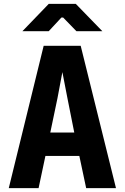

<svg xmlns="http://www.w3.org/2000/svg" viewBox="-20 -965 640 985"><path d="M178 0H25L204 -730H394L575 0H422L387 -165H213ZM238 -285H361L326 -461L300 -595Q288 -528 275 -462ZM230 -805H95L230 -945H369L505 -805H372L304 -875H295Z"/></svg>

Font: JetBrains Mono Extra Bold
Style: Regular
Weight: 800
Monospace: yes
Designer: Philipp Nurullin, Konstantin Bulenkov
Foundry: JetBrains
Version: 2.002